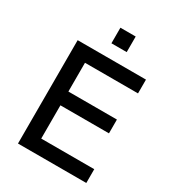

<svg xmlns="http://www.w3.org/2000/svg" viewBox="-207 -993 1007 1110"><g transform="rotate(30 297.0 -438.0)"><path d="M88 0V-690H544V-598H190V-406H514V-314H190V-92H544V0ZM266 -772V-876H368V-772Z"/></g></svg>

Font: Oxanium Medium
Style: Regular
Weight: 500
Designer: Severin Meyer
Version: Version 1.001